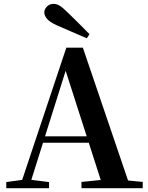

<svg xmlns="http://www.w3.org/2000/svg" viewBox="-20 -997 786 1017"><path d="M454.2 -816 439.7 -794.3Q399.4 -811.1 359.3 -828.9Q319.1 -846.7 278.3 -864.2Q241.6 -881.2 228.1 -898.4Q214.6 -915.6 214.6 -930.5Q214.6 -948.1 228.6 -962.3Q242.6 -976.5 263.6 -976.5Q280.5 -976.5 296.1 -966.9Q311.8 -957.3 336.7 -932.7Q364.9 -905.6 394.9 -875.8Q425 -846.1 454.2 -816ZM13.2 0V-32.6L112.6 -46.3H131.1L239.8 -32.6V0ZM82.8 0 331.4 -744.6H418.9L672.2 0H527.6L316.7 -656.5H337.4L334.2 -642.5L132 0ZM193.5 -241.1 200.6 -275H517.8L524.9 -241.1ZM411.5 0V-33.4L546.7 -47H597.4L736 -33.4V0Z"/></svg>

Font: Noto Serif SC ExtraLight
Style: Regular
Weight: 200
Designer: Ryoko NISHIZUKA 西塚涼子 (kana & ideographs); Frank Grießhammer (Latin, Greek & Cyrillic); Wenlong ZHANG 张文龙 (bopomofo); San
Foundry: Adobe
Version: Version 2.002-H1;hotconv 1.1.0;makeotfexe 2.6.0